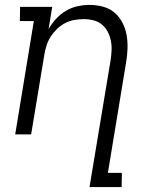

<svg xmlns="http://www.w3.org/2000/svg" viewBox="-20 -548 640 783"><path d="M345 215 431 -302Q434 -322 435 -342.5Q436 -363 432 -382.5Q428 -402 419 -419Q410 -436 395.5 -448Q381 -460 361.5 -465Q342 -470 322 -470Q303 -470 283 -466.5Q263 -463 245 -453.5Q227 -444 212.5 -430Q198 -416 187 -399Q176 -382 170 -363Q164 -344 161 -326L107 0H42L118 -462H61L62 -520H193L178 -429Q191 -452 209 -471.5Q227 -491 249 -504Q271 -517 296 -522.5Q321 -528 345 -528Q374 -528 401 -520.5Q428 -513 447.5 -496Q467 -479 479.5 -455Q492 -431 496.5 -404Q501 -377 500 -349Q499 -321 494 -292L420 157H477L476 215Z"/></svg>

Font: Iosevka HT Light Extended
Style: Italic
Weight: 300
Width: 7
Italic angle: -9°
Monospace: yes
Designer: Belleve Invis
Foundry: Belleve Invis
Version: Version 32.3.0; ttfautohint (v1.8.4)